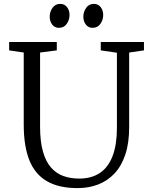

<svg xmlns="http://www.w3.org/2000/svg" viewBox="-20 -959 778 987"><path d="M379 8Q282.5 8 221.2 -27.5Q160 -63 131 -135.2Q102 -207.5 102 -318V-689L27 -700V-743H272V-700L186 -689V-309Q186 -231.5 200.8 -179.8Q215.5 -128 242.5 -97.5Q269.5 -67 306.2 -54Q343 -41 387 -41Q451 -41 494.2 -70.5Q537.5 -100 559.2 -158Q581 -216 581 -301V-688L498 -700V-743H720V-700L644 -689V-305Q644 -223.5 624.2 -164.5Q604.5 -105.5 568.5 -67.2Q532.5 -29 484.2 -10.5Q436 8 379 8ZM282.5 -816Q261.5 -816 248.5 -832.5Q235.5 -849 235.5 -873.5Q235.5 -898 249.8 -918.5Q264 -939 289.5 -939H290.5Q311.5 -939 324.5 -922.5Q337.5 -906 337.5 -881.5Q337.5 -857 323.2 -836.5Q309 -816 283.5 -816ZM455.5 -816Q434.5 -816 421.5 -832.5Q408.5 -849 408.5 -873.5Q408.5 -898 422.8 -918.5Q437 -939 462.5 -939H463.5Q484.5 -939 497.5 -922.5Q510.5 -906 510.5 -881.5Q510.5 -857 496.2 -836.5Q482 -816 456.5 -816Z"/></svg>

Font: Merriweather Light 18pt Light
Style: Regular
Weight: 300
Version: Version 2.100